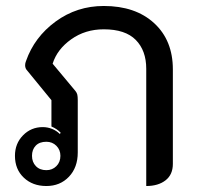

<svg xmlns="http://www.w3.org/2000/svg" viewBox="-20 -613 658 642"><path d="M152 -278 71 -377Q64 -384 64 -395Q64 -402 67 -409Q95 -489 166 -541Q237 -593 327 -593Q433 -593 495.5 -535.5Q558 -478 558 -381V-65Q558 -29 533.5 -10Q509 9 469 9V-383Q469 -444 434 -479.5Q399 -515 327 -515Q265 -515 218 -481.5Q171 -448 156 -400L232 -309Q237 -303 238.5 -296.5Q240 -290 240 -278V-103Q240 -53 210.5 -22Q181 9 135 9Q89 9 59.5 -19Q30 -47 30 -92Q30 -133 57 -160.5Q84 -188 123 -188Q139 -188 154 -182Q169 -176 180 -165L183 -169Q171 -182 152 -190ZM182 -92Q182 -112 168.5 -125.5Q155 -139 135 -139Q112 -139 99.5 -126Q87 -113 87 -92Q87 -71 100 -57.5Q113 -44 135 -44Q155 -44 168.5 -57.5Q182 -71 182 -92Z"/></svg>

Font: K2D
Style: Regular
Weight: 400
Version: Version 1.000; ttfautohint (v1.6)